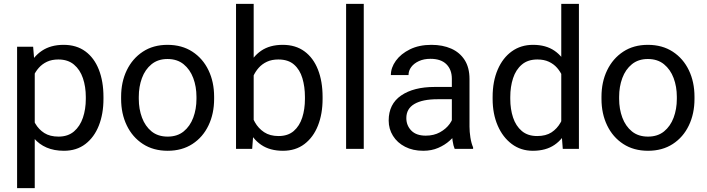

<svg xmlns="http://www.w3.org/2000/svg" viewBox="-20 -770 3657 993"><path d="M310.5 9.8Q259.8 9.8 221.2 -6.8Q182.6 -23.4 155.8 -54.9Q128.9 -86.4 113 -130.6Q97.2 -174.8 91.3 -230.5V-287.1Q99.1 -364.7 125.2 -420.9Q151.4 -477.1 197 -507.6Q242.7 -538.1 309.1 -538.1Q375.5 -538.1 421.4 -504.4Q467.3 -470.7 491.2 -409.9Q515.1 -349.1 515.1 -268.6V-258.3Q515.1 -181.2 491.2 -120.6Q467.3 -60.1 421.6 -25.1Q376 9.8 310.5 9.8ZM68.4 203.1V-528.3H151.4L159.7 -426.8V203.1ZM282.7 -63.5Q331.5 -63.5 362.8 -90.3Q394 -117.2 408.9 -161.4Q423.8 -205.6 423.8 -258.3V-268.6Q423.8 -321.3 408.9 -365.5Q394 -409.7 362.5 -436Q331.1 -462.4 281.7 -462.4Q248 -462.4 223.1 -450.7Q198.2 -439 180.7 -419.2Q163.1 -399.4 152.1 -374.3Q141.1 -349.1 135.7 -322.3V-194.8Q145.5 -160.6 162.8 -130.6Q180.2 -100.6 209.2 -82Q238.3 -63.5 282.7 -63.5Z M606.4 -269.5Q606.4 -346.2 635.7 -406.7Q665 -467.3 718.8 -502.7Q772.5 -538.1 846.2 -538.1Q920.9 -538.1 975.1 -502.7Q1029.3 -467.3 1058.3 -406.7Q1087.4 -346.2 1087.4 -269.5V-258.3Q1087.4 -182.1 1058.3 -121.3Q1029.3 -60.5 975.3 -25.4Q921.4 9.8 847.2 9.8Q772.9 9.8 719 -25.4Q665 -60.5 635.7 -121.3Q606.4 -182.1 606.4 -258.3ZM697.8 -258.3Q697.8 -206.1 714.4 -161.6Q731 -117.2 763.9 -90.3Q796.9 -63.5 847.2 -63.5Q897 -63.5 929.9 -90.3Q962.9 -117.2 979.5 -161.6Q996.1 -206.1 996.1 -258.3V-269.5Q996.1 -321.8 979.5 -366.2Q962.9 -410.6 929.7 -437.7Q896.5 -464.8 846.2 -464.8Q796.9 -464.8 763.7 -437.7Q730.5 -410.6 714.1 -366.2Q697.8 -321.8 697.8 -269.5Z M1443.4 9.8Q1376 9.8 1331.1 -20.8Q1286.1 -51.3 1261.2 -107.2Q1236.3 -163.1 1228.5 -239.7V-287.1Q1236.3 -364.7 1261.2 -420.9Q1286.1 -477.1 1330.8 -507.6Q1375.5 -538.1 1442.4 -538.1Q1508.8 -538.1 1554.7 -504.4Q1600.6 -470.7 1624.5 -409.9Q1648.4 -349.1 1648.4 -268.6V-258.3Q1648.4 -181.2 1624.5 -120.6Q1600.6 -60.1 1554.7 -25.1Q1508.8 9.8 1443.4 9.8ZM1200.7 0V-750H1292V-102.5L1284.2 0ZM1420.4 -66.4Q1469.2 -66.4 1499.3 -92.5Q1529.3 -118.7 1543.2 -162.1Q1557.1 -205.6 1557.1 -258.3V-268.6Q1557.1 -321.3 1543.9 -365.5Q1530.8 -409.7 1500.7 -436Q1470.7 -462.4 1419.4 -462.4Q1385.7 -462.4 1360.6 -450.7Q1335.4 -439 1317.9 -419.2Q1300.3 -399.4 1289.3 -374.3Q1278.3 -349.1 1272.9 -322.3V-203.6Q1280.8 -169.4 1298.3 -137.9Q1315.9 -106.4 1345.9 -86.4Q1376 -66.4 1420.4 -66.4Z M1861.3 0H1770V-750H1861.3Z M2316.9 -362.3Q2316.9 -409.7 2288.8 -437.7Q2260.7 -465.8 2206.1 -465.8Q2172.4 -465.8 2146.7 -454.1Q2121.1 -442.4 2106.9 -423.3Q2092.8 -404.3 2092.8 -381.8H2001.5Q2001.5 -419.9 2027.3 -455.8Q2053.2 -491.7 2100.3 -514.9Q2147.5 -538.1 2211.4 -538.1Q2269 -538.1 2313.5 -518.6Q2357.9 -499 2383.1 -459.7Q2408.2 -420.4 2408.2 -361.3V-115.2Q2408.2 -88.9 2412.8 -59.1Q2417.5 -29.3 2426.8 -7.8V0H2331.5Q2324.7 -15.6 2320.8 -41.7Q2316.9 -67.9 2316.9 -90.3ZM2332.5 -256.8H2242.7Q2165.5 -256.8 2123.5 -232.4Q2081.5 -208 2081.5 -159.2Q2081.5 -121.1 2107.2 -94.7Q2132.8 -68.4 2182.1 -68.4Q2223.6 -68.4 2255.4 -85.9Q2287.1 -103.5 2305.7 -129.4Q2324.2 -155.3 2325.7 -179.2L2364.7 -135.7Q2361.3 -115.2 2346.2 -90.3Q2331.1 -65.4 2305.9 -42.7Q2280.8 -20 2246.3 -5.1Q2211.9 9.8 2168.9 9.8Q2115.2 9.8 2075 -11Q2034.7 -31.7 2012.5 -67.4Q1990.2 -103 1990.2 -146.5Q1990.2 -231.9 2054.7 -276.1Q2119.1 -320.3 2228 -320.3H2332.5Z M2735.8 9.8Q2673.8 9.8 2627 -25.1Q2580.1 -60.1 2554 -120.6Q2527.8 -181.2 2527.8 -258.3V-268.6Q2527.8 -349.1 2554 -409.9Q2580.1 -470.7 2627 -504.4Q2673.8 -538.1 2736.8 -538.1Q2803.2 -538.1 2847.7 -507.6Q2892.1 -477.1 2917.2 -420.9Q2942.4 -364.7 2949.7 -287.1V-239.7Q2942.4 -163.1 2917.5 -107.2Q2892.6 -51.3 2847.9 -20.8Q2803.2 9.8 2735.8 9.8ZM2758.3 -66.4Q2803.2 -66.4 2832.3 -85.4Q2861.3 -104.5 2878.9 -135.7Q2896.5 -167 2906.2 -203.6V-322.3Q2900.4 -349.1 2889.4 -374.3Q2878.4 -399.4 2861.1 -419.2Q2843.8 -439 2818.6 -450.7Q2793.5 -462.4 2759.3 -462.4Q2710 -462.4 2679 -436Q2647.9 -409.7 2633.5 -365.5Q2619.1 -321.3 2619.1 -268.6V-258.3Q2619.1 -205.6 2633.5 -162.1Q2647.9 -118.7 2678.7 -92.5Q2709.5 -66.4 2758.3 -66.4ZM2890.6 0 2882.8 -102.5V-750H2974.1V0Z M3090.8 -269.5Q3090.8 -346.2 3120.1 -406.7Q3149.4 -467.3 3203.1 -502.7Q3256.8 -538.1 3330.6 -538.1Q3405.3 -538.1 3459.5 -502.7Q3513.7 -467.3 3542.7 -406.7Q3571.8 -346.2 3571.8 -269.5V-258.3Q3571.8 -182.1 3542.7 -121.3Q3513.7 -60.5 3459.7 -25.4Q3405.8 9.8 3331.5 9.8Q3257.3 9.8 3203.4 -25.4Q3149.4 -60.5 3120.1 -121.3Q3090.8 -182.1 3090.8 -258.3ZM3182.1 -258.3Q3182.1 -206.1 3198.7 -161.6Q3215.3 -117.2 3248.3 -90.3Q3281.2 -63.5 3331.5 -63.5Q3381.3 -63.5 3414.3 -90.3Q3447.3 -117.2 3463.9 -161.6Q3480.5 -206.1 3480.5 -258.3V-269.5Q3480.5 -321.8 3463.9 -366.2Q3447.3 -410.6 3414.1 -437.7Q3380.9 -464.8 3330.6 -464.8Q3281.2 -464.8 3248 -437.7Q3214.8 -410.6 3198.5 -366.2Q3182.1 -321.8 3182.1 -269.5Z"/></svg>

Font: Heebo
Style: Regular
Weight: 400
Designer: Oded Ezer
Foundry: Ezer Type House
Version: Version 3.100